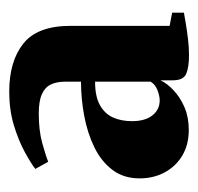

<svg xmlns="http://www.w3.org/2000/svg" viewBox="-27 -819 430 416"><g transform="rotate(-90 188.0 -611.0)"><path d="M276.5 -416.5Q250.5 -416.5 236.2 -422.5Q222 -428.5 222 -451.5V-478.5Q215.5 -464 200.2 -449.8Q185 -435.5 163.5 -426.2Q142 -417 114.5 -417Q82.5 -417 59 -431Q35.5 -445 22.5 -469.2Q9.5 -493.5 9.5 -523.5Q9.5 -558 27.8 -582.2Q46 -606.5 76.8 -621.5Q107.5 -636.5 144.8 -643.5Q182 -650.5 219 -650.5V-685.5Q219 -703 213 -715.8Q207 -728.5 192 -735.2Q177 -742 150 -742Q114 -742 87.2 -734.8Q60.5 -727.5 45.5 -721.5L30 -749.5Q41.5 -758.5 66 -772Q90.5 -785.5 124 -795.8Q157.5 -806 197.5 -806Q263 -806 301.5 -775.5Q340 -745 340 -673V-458.5L368.5 -453V-427.5Q360.5 -426 345.5 -423.5Q330.5 -421 312.5 -418.8Q294.5 -416.5 276.5 -416.5ZM178.5 -480Q188 -480 200.5 -484.8Q213 -489.5 219 -499.5V-620Q187 -620 168.2 -609.5Q149.5 -599 141.5 -581.2Q133.5 -563.5 133.5 -540Q133.5 -511.5 146 -495.8Q158.5 -480 178.5 -480Z"/></g></svg>

Font: Merriweather 120pt Black
Style: Regular
Weight: 900
Designer: Eben Sorkin
Foundry: Eben Sorkin
Version: Version 2.100